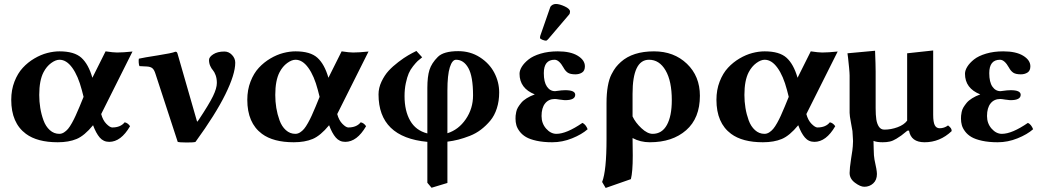

<svg xmlns="http://www.w3.org/2000/svg" viewBox="-20 -700 5214 958"><path d="M276.9 -443.8Q350.6 -443.8 386 -411.9Q421.4 -379.9 440.9 -312L506.8 -443.8Q545.4 -438 564 -438Q593.3 -438 641.1 -442.9L484.9 -130.9Q493.2 -99.6 511 -81.8Q528.8 -64 540 -64Q581.5 -64 602.1 -89.8Q618.2 -86.4 628.9 -70.3Q583.5 7.8 524.9 7.8Q496.1 7.8 477.5 -13.9Q459 -35.6 444.3 -75.2Q401.4 -22.9 362.3 -6.6Q323.2 9.8 268.1 9.8Q166 9.8 109.4 -32.2Q36.1 -86.4 36.1 -202.1Q36.1 -251.5 52.2 -293Q68.4 -334.5 93.8 -361.8Q119.1 -389.2 151.4 -408.2Q183.6 -427.2 215.6 -435.5Q247.6 -443.8 276.9 -443.8ZM397 -216.8 388.2 -251Q369.6 -321.8 340.6 -361.8Q311.5 -401.9 276.9 -401.9Q257.8 -401.9 235.1 -385.3Q212.4 -368.7 197.3 -339.8Q175.8 -298.8 175.8 -226.1Q175.8 -193.4 180.9 -161.6Q186 -129.9 197 -99.6Q208 -69.3 228.5 -50.8Q249 -32.2 275.9 -32.2Q288.1 -32.2 299.3 -39.3Q310.5 -46.4 319.6 -57.1Q328.6 -67.9 339.1 -86.7Q349.6 -105.5 357.4 -123L377 -168Z M755.9 -331.1Q749.5 -352.1 740.2 -359.6Q731 -367.2 712.9 -368.2L675.8 -370.1Q672.9 -375.5 672.1 -388.7Q671.4 -401.9 672.9 -407.2Q695.8 -412.6 766.8 -423.6Q837.9 -434.6 855 -441.9Q859.9 -441.9 862.3 -439.5Q864.7 -437 866.7 -429.2L961.9 -98.1Q963.4 -92.8 964.4 -92.8Q965.3 -92.8 971.2 -101.6Q1023.4 -180.2 1042.7 -220Q1062 -259.8 1062 -286.1Q1062 -308.1 1055.9 -324.7Q1049.8 -341.3 1042.5 -349.4Q1035.2 -357.4 1029.1 -370.8Q1022.9 -384.3 1022.9 -400.9Q1022.9 -415.5 1044.2 -429.2Q1065.4 -442.9 1099.6 -442.9Q1121.6 -442.9 1137.7 -425.8Q1153.8 -408.7 1153.8 -387.2Q1153.8 -329.6 1104.7 -229.7Q1055.7 -129.9 955.6 7.8Q948.2 11.2 911.1 11Q874 10.7 866.7 7.8Z M1454.6 -443.8Q1528.3 -443.8 1563.7 -411.9Q1599.1 -379.9 1618.7 -312L1684.6 -443.8Q1723.1 -438 1741.7 -438Q1771 -438 1818.8 -442.9L1662.6 -130.9Q1670.9 -99.6 1688.7 -81.8Q1706.5 -64 1717.8 -64Q1759.3 -64 1779.8 -89.8Q1795.9 -86.4 1806.6 -70.3Q1761.2 7.8 1702.6 7.8Q1673.8 7.8 1655.3 -13.9Q1636.7 -35.6 1622.1 -75.2Q1579.1 -22.9 1540 -6.6Q1501 9.8 1445.8 9.8Q1343.8 9.8 1287.1 -32.2Q1213.9 -86.4 1213.9 -202.1Q1213.9 -251.5 1230 -293Q1246.1 -334.5 1271.5 -361.8Q1296.9 -389.2 1329.1 -408.2Q1361.3 -427.2 1393.3 -435.5Q1425.3 -443.8 1454.6 -443.8ZM1574.7 -216.8 1565.9 -251Q1547.4 -321.8 1518.3 -361.8Q1489.3 -401.9 1454.6 -401.9Q1435.5 -401.9 1412.8 -385.3Q1390.1 -368.7 1375 -339.8Q1353.5 -298.8 1353.5 -226.1Q1353.5 -193.4 1358.6 -161.6Q1363.8 -129.9 1374.8 -99.6Q1385.7 -69.3 1406.2 -50.8Q1426.8 -32.2 1453.6 -32.2Q1465.8 -32.2 1477.1 -39.3Q1488.3 -46.4 1497.3 -57.1Q1506.3 -67.9 1516.8 -86.7Q1527.3 -105.5 1535.2 -123L1554.7 -168Z M2340.3 -224.1Q2340.3 -318.4 2317.1 -360.1Q2293.9 -401.9 2255.4 -401.9Q2236.3 -401.9 2224.4 -364Q2212.4 -326.2 2212.4 -248V-35.2Q2268.1 -52.7 2304.2 -105.5Q2340.3 -158.2 2340.3 -224.1ZM2133.3 236.8 2112.3 211.9V7.8Q1868.7 -15.1 1868.7 -229Q1868.7 -261.2 1883.5 -292.7Q1898.4 -324.2 1918.9 -346.7Q1939.5 -369.1 1967.8 -390.6Q1996.1 -412.1 2016.4 -423.8Q2036.6 -435.5 2057.6 -445.8L2086.4 -414.1Q2072.3 -403.3 2063.7 -395.3Q2055.2 -387.2 2041.3 -369.9Q2027.3 -352.5 2019.3 -333.7Q2011.2 -314.9 2004.9 -285.2Q1998.5 -255.4 1998.5 -220.2Q1998.5 -147 2026.6 -97.9Q2054.7 -48.8 2112.3 -34.2V-261.2Q2112.3 -317.4 2122.8 -351.1Q2133.3 -384.8 2164.6 -416Q2193.4 -444.8 2266.6 -444.8Q2326.7 -444.8 2374.3 -414.3Q2421.9 -383.8 2446.3 -337.2Q2470.7 -290.5 2470.7 -238.8Q2470.7 -195.8 2459 -159.4Q2447.3 -123 2426.3 -97.9Q2405.3 -72.8 2380.1 -53.5Q2355 -34.2 2324.5 -22.2Q2293.9 -10.3 2267.1 -3.4Q2240.2 3.4 2212.4 6.8V212.9Z M2753.4 -680.2Q2771.5 -680.2 2797.9 -668Q2824.2 -655.8 2824.2 -642.1Q2824.2 -632.3 2819.3 -627L2715.3 -504.9Q2708.5 -497.1 2704.1 -497.1Q2697.3 -497.1 2685.8 -501.7Q2674.3 -506.3 2674.3 -511.2Q2674.3 -517.1 2675.3 -520L2725.1 -663.1Q2728 -670.9 2736.1 -675.5Q2744.1 -680.2 2753.4 -680.2ZM2682.1 -121.1Q2682.1 -84 2705.1 -58.1Q2728 -32.2 2756.3 -32.2Q2806.6 -32.2 2886.2 -86.9Q2902.8 -79.1 2912.1 -55.2Q2882.8 -29.3 2834.5 -9.8Q2786.1 9.8 2735.4 9.8Q2690.9 9.8 2657.5 2.4Q2624 -4.9 2604.5 -16.4Q2585 -27.8 2572.8 -44.2Q2560.5 -60.5 2556.4 -75.7Q2552.2 -90.8 2552.2 -107.9Q2552.2 -116.7 2552.7 -122.8Q2553.2 -128.9 2555.7 -141.4Q2558.1 -153.8 2564.5 -164.3Q2570.8 -174.8 2580.6 -186.8Q2590.3 -198.7 2607.9 -209.7Q2625.5 -220.7 2648.4 -229Q2572.3 -259.3 2572.3 -332Q2572.3 -348.6 2583.7 -367.2Q2595.2 -385.7 2617.2 -403.3Q2639.2 -420.9 2677.5 -432.4Q2715.8 -443.8 2763.2 -443.8Q2826.7 -443.8 2862.5 -421.9Q2898.4 -399.9 2898.4 -369.1Q2898.4 -347.2 2884.3 -338.1Q2870.1 -329.1 2851.1 -329.1Q2825.2 -329.1 2812.7 -337.6Q2800.3 -346.2 2791.5 -362.8Q2769.5 -401.9 2747.1 -401.9Q2693.4 -401.9 2693.4 -335Q2693.4 -290.5 2709 -267.8Q2724.6 -245.1 2749.5 -245.1Q2752.4 -246.1 2757.3 -246.1Q2783.7 -250 2800.3 -250Q2850.1 -250 2850.1 -227.1Q2850.1 -200.2 2799.3 -200.2Q2796.9 -200.2 2792.5 -200.7L2781.7 -202.1Q2775.9 -202.6 2772.5 -203.1Q2755.4 -206.1 2748.5 -206.1Q2717.3 -206.1 2699.7 -183.8Q2682.1 -161.6 2682.1 -121.1Z M3332 -200.2Q3332 -295.4 3301 -348.6Q3270 -401.9 3218.3 -401.9Q3136.2 -401.9 3136.2 -231.9V-119.1Q3150.4 -88.4 3180.4 -60.3Q3210.4 -32.2 3236.3 -32.2Q3283.2 -32.2 3307.6 -76.7Q3332 -121.1 3332 -200.2ZM3127.9 193.8 3002 237.8 2984.4 208Q3006.3 152.8 3006.3 -6.8V-186Q3006.3 -233.4 3012.7 -269.5Q3019 -305.7 3031 -328.9Q3043 -352.1 3053.2 -365Q3063.5 -377.9 3078.1 -391.1Q3137.2 -443.8 3243.2 -443.8Q3342.8 -443.8 3407.5 -381.8Q3472.2 -319.8 3472.2 -222.2Q3472.2 -110.4 3403.6 -50.3Q3335 9.8 3222.2 9.8Q3175.3 9.8 3136.2 -11.2Q3136.2 2.4 3136.7 32.5Q3137.2 62.5 3137.2 77.1Q3137.2 157.2 3127.9 193.8Z M3795.4 -443.8Q3869.1 -443.8 3904.5 -411.9Q3939.9 -379.9 3959.5 -312L4025.4 -443.8Q4064 -438 4082.5 -438Q4111.8 -438 4159.7 -442.9L4003.4 -130.9Q4011.7 -99.6 4029.5 -81.8Q4047.4 -64 4058.6 -64Q4100.1 -64 4120.6 -89.8Q4136.7 -86.4 4147.5 -70.3Q4102.1 7.8 4043.5 7.8Q4014.6 7.8 3996.1 -13.9Q3977.5 -35.6 3962.9 -75.2Q3919.9 -22.9 3880.9 -6.6Q3841.8 9.8 3786.6 9.8Q3684.6 9.8 3627.9 -32.2Q3554.7 -86.4 3554.7 -202.1Q3554.7 -251.5 3570.8 -293Q3586.9 -334.5 3612.3 -361.8Q3637.7 -389.2 3669.9 -408.2Q3702.1 -427.2 3734.1 -435.5Q3766.1 -443.8 3795.4 -443.8ZM3915.5 -216.8 3906.7 -251Q3888.2 -321.8 3859.1 -361.8Q3830.1 -401.9 3795.4 -401.9Q3776.4 -401.9 3753.7 -385.3Q3731 -368.7 3715.8 -339.8Q3694.3 -298.8 3694.3 -226.1Q3694.3 -193.4 3699.5 -161.6Q3704.6 -129.9 3715.6 -99.6Q3726.6 -69.3 3747.1 -50.8Q3767.6 -32.2 3794.4 -32.2Q3806.6 -32.2 3817.9 -39.3Q3829.1 -46.4 3838.1 -57.1Q3847.2 -67.9 3857.7 -86.7Q3868.2 -105.5 3876 -123L3895.5 -168Z M4515.6 -48.3 4507.3 -47.9 4477.1 -23.9Q4470.2 -18.6 4452.6 -7.8Q4435.1 2.9 4419.7 6.3Q4404.3 9.8 4384.3 9.8Q4355 9.8 4338.4 2.9Q4338.9 7.8 4339.4 43.5Q4339.8 79.1 4343.3 96.2Q4355.5 149.9 4355.5 168Q4355.5 198.2 4336.9 215.1Q4318.4 231.9 4292.5 231.9Q4272.9 231.9 4246.1 211.9Q4219.2 191.9 4219.2 163.1Q4219.2 140.1 4226.6 91.8Q4227.1 86.9 4229.5 72.8Q4231.9 58.6 4232.9 51Q4233.9 43.5 4235.1 30Q4236.3 16.6 4236.3 3.9Q4236.3 -3.9 4234.9 -21.5L4233.4 -45.9Q4232.4 -54.2 4225.8 -88.4Q4219.2 -122.6 4219.2 -137.2V-323.2Q4219.2 -334.5 4216.6 -362.1Q4213.9 -389.6 4211.4 -412.1L4208.5 -434.1L4346.2 -446.8Q4349.1 -375 4349.1 -342.8V-160.2Q4349.1 -126 4352.5 -103.8Q4356 -81.5 4365.7 -67.4Q4375.5 -53.2 4392.6 -53.2Q4425.8 -53.2 4458.3 -65.2Q4490.7 -77.1 4506.3 -98.1V-434.1L4636.2 -448.2V-127Q4636.2 -90.8 4644 -75.4Q4651.9 -60.1 4668.5 -60.1Q4691.4 -60.1 4710.4 -74.2Q4720.2 -66.4 4724.4 -60.5Q4728.5 -54.7 4728.5 -45.9Q4669.9 9.8 4593.3 9.8Q4525.4 9.8 4515.6 -48.3Z M4904.8 -121.1Q4904.8 -84 4927.7 -58.1Q4950.7 -32.2 4979 -32.2Q5029.3 -32.2 5108.9 -86.9Q5125.5 -79.1 5134.8 -55.2Q5105.5 -29.3 5057.1 -9.8Q5008.8 9.8 4958 9.8Q4913.6 9.8 4880.1 2.4Q4846.7 -4.9 4827.1 -16.4Q4807.6 -27.8 4795.4 -44.2Q4783.2 -60.5 4779.1 -75.7Q4774.9 -90.8 4774.9 -107.9Q4774.9 -116.7 4775.4 -122.8Q4775.9 -128.9 4778.3 -141.4Q4780.8 -153.8 4787.1 -164.3Q4793.5 -174.8 4803.2 -186.8Q4813 -198.7 4830.6 -209.7Q4848.1 -220.7 4871.1 -229Q4794.9 -259.3 4794.9 -332Q4794.9 -348.6 4806.4 -367.2Q4817.9 -385.7 4839.8 -403.3Q4861.8 -420.9 4900.1 -432.4Q4938.5 -443.8 4985.8 -443.8Q5049.3 -443.8 5085.2 -421.9Q5121.1 -399.9 5121.1 -369.1Q5121.1 -347.2 5106.9 -338.1Q5092.8 -329.1 5073.7 -329.1Q5047.9 -329.1 5035.4 -337.6Q5022.9 -346.2 5014.2 -362.8Q4992.2 -401.9 4969.7 -401.9Q4916 -401.9 4916 -335Q4916 -290.5 4931.6 -267.8Q4947.3 -245.1 4972.2 -245.1Q4975.1 -246.1 4980 -246.1Q5006.3 -250 5022.9 -250Q5072.8 -250 5072.8 -227.1Q5072.8 -200.2 5022 -200.2Q5019.5 -200.2 5015.1 -200.7L5004.4 -202.1Q4998.5 -202.6 4995.1 -203.1Q4978 -206.1 4971.2 -206.1Q4939.9 -206.1 4922.4 -183.8Q4904.8 -161.6 4904.8 -121.1Z"/></svg>

Font: Linux Libertine G
Style: Bold
Weight: 700
Designer: Philipp H. Poll
Foundry: Philipp H. Poll
Version: Version 5.0.3